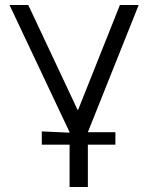

<svg xmlns="http://www.w3.org/2000/svg" viewBox="-20 -540 592 767"><path d="M93 -520H18L258 -12V-10L147 -15V38H258V207H331V38H441V-12H331L534 -520H459L292 -101H290Z"/></svg>

Font: Non Bureau Light
Style: Regular
Weight: 300
Designer: Jona Saucedo
Foundry: Non Foundry
Version: Version 1.000;FEAKit 1.0